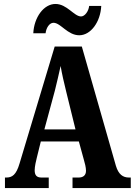

<svg xmlns="http://www.w3.org/2000/svg" viewBox="-20 -949 680 969"><path d="M380 -771C438 -771 487 -838 491 -919H430C427 -892 408 -866 389 -866C354 -866 318 -929 260 -929C201 -929 152 -862 148 -781H210C213 -808 229 -834 250 -834C286 -834 321 -771 380 -771ZM5 0H226V-53H189C163 -53 155 -67 155 -90C155 -109 162 -138 166 -154L186 -235H378L404 -140C408 -127 414 -104 414 -87C414 -62 397 -53 377 -53H346V0H640V-53H631C600 -53 578 -69 565 -112L393 -714H256L79 -125C62 -66 41 -53 12 -53H5ZM204 -296 257 -492C267 -532 277 -575 286 -616C293 -574 303 -532 314 -487L361 -296Z"/></svg>

Font: Noto Serif Hebrew ExtraCondensed ExtraBold
Style: Regular
Weight: 800
Width: 2
Designer: Monotype Design Team
Foundry: Monotype Imaging Inc.
Version: Version 2.004